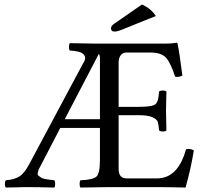

<svg xmlns="http://www.w3.org/2000/svg" viewBox="-20 -841 905 863"><path d="M618.2 -820.8Q661.1 -800.8 680.2 -769L536.1 -710.9Q508.3 -698.7 494.1 -699.2Q479 -699.2 479 -713.9Q479 -725.1 494.1 -734.9ZM271 -305.2H429.2V-575.2Q429.2 -596.2 423.8 -598.1ZM429.2 -122.1V-266.1H251L153.8 -79.1Q150.9 -69.3 149.4 -62.3Q147.9 -55.2 154.5 -50Q161.1 -44.9 167 -41.5Q172.9 -38.1 184.3 -36.1Q195.8 -34.2 204.3 -33.2Q212.9 -32.2 224.1 -30.8Q228 -25.9 228 -13.9Q228 -2 224.1 2Q149.9 0 96.2 0Q81.1 0 6.8 2Q2 -2 2 -13.9Q2 -25.9 6.8 -30.8Q43.9 -33.7 66.4 -47.4Q88.9 -61 110.8 -102.1L354 -557.1Q370.1 -580.1 356.4 -595.9Q342.8 -611.8 293.9 -613.8Q290 -617.7 290 -629.9Q290 -642.1 293.9 -647L409.2 -645H548.8H725.1Q751 -645 773.9 -648.9Q777.8 -648.9 777.8 -646Q785.6 -611.8 799.8 -501Q783.7 -493.2 767.1 -496.1Q748 -556.2 727.1 -580.6Q706.1 -605 653.8 -605H548.8Q531.7 -605 522.5 -592.5Q513.2 -580.1 513.2 -561V-360.8H604Q665 -360.8 679 -372.8Q692.9 -384.8 694.8 -429.2Q699.7 -434.1 711.9 -434.1Q724.1 -434.1 728 -429.2Q726.1 -369.1 726.1 -342.8Q726.1 -324.7 728 -254.9Q724.1 -250 712.2 -250Q700.2 -250 694.8 -254.9Q692.9 -281.7 689 -293.5Q685.1 -305.2 665 -314.2Q645 -323.2 604 -323.2H513.2V-82Q513.2 -39.1 548.8 -39.1H685.1Q780.3 -39.1 815.9 -169.9Q835 -174.8 851.1 -165Q838.9 -85.9 814 2Q733.9 0 686 0H472.2Q391.1 1 341.8 2Q337.9 -2 337.9 -13.9Q337.9 -25.9 341.8 -30.8Q397.9 -32.7 413.6 -47.4Q429.2 -62 429.2 -122.1Z"/></svg>

Font: Linux Libertine O
Style: Regular
Weight: 400
Designer: Philipp H. Poll
Foundry: Philipp H. Poll
Version: Version 5.3.0